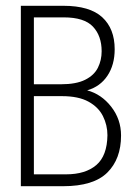

<svg xmlns="http://www.w3.org/2000/svg" viewBox="-20 -643 478 663"><path d="M52 0V-623H199Q290 -623 333 -583.5Q376 -544 376 -473Q376 -419 351 -381.5Q326 -344 281 -331Q330 -318 364 -274.5Q398 -231 398 -175Q398 -94 350.5 -47Q303 0 198 0ZM97 -352H190Q243 -352 274 -367.5Q305 -383 318 -409Q331 -435 331 -466Q331 -519 301 -551Q271 -583 200 -583H97ZM97 -41H208Q275 -41 312.5 -73Q350 -105 351 -176Q351 -211 335.5 -242Q320 -273 285.5 -292Q251 -311 194 -311H97Z"/></svg>

Font: Inconsolata SemiCondensed Light
Style: Regular
Weight: 300
Width: 4
Monospace: yes
Designer: Raph Levien, Cyreal, Brenton Simpson
Foundry: Raph Levien, Cyreal, Google
Version: Version 3.100; ttfautohint (v1.8.4.7-5d5b)